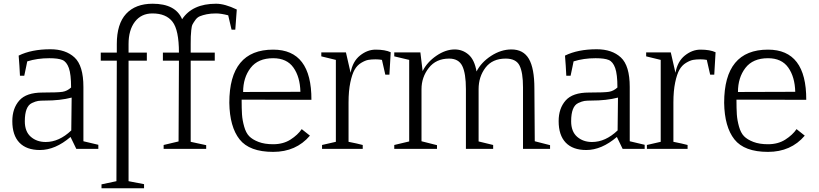

<svg xmlns="http://www.w3.org/2000/svg" viewBox="-20 -798 4389 1029"><path d="M362 -99 364 -275Q303 -259 221 -259Q197 -259 184 -257Q171 -255 151.5 -246Q132 -237 122.5 -212.5Q113 -188 113 -148Q113 -93 145 -65Q177 -37 225 -37Q297 -37 362 -99ZM389 0 358 -64Q276 6 194 6Q122 6 84 -33.5Q46 -73 46 -149Q46 -217 83.5 -259.5Q121 -302 208 -302Q291 -302 315.5 -306Q340 -310 361 -329Q361 -400 349 -433.5Q337 -467 314.5 -476.5Q292 -486 244 -486Q180 -486 126 -469Q126 -468 120 -439.5Q114 -411 110 -392H87Q86 -411 84 -446Q82 -481 80 -500Q149 -534 250 -534Q332 -534 379.5 -490Q427 -446 427 -332V-41L507 -22V0Z M797 -726Q737 -726 703 -681.5Q669 -637 669 -562V-516H767V-473H669V173L752 189V211H524V190L604 173L606 -473H520V-516H606V-562Q606 -670 656 -724Q706 -778 798 -778Q921 -778 956 -695Q1011 -778 1138 -778Q1185 -778 1249 -747L1241 -639H1221L1203 -716Q1164 -726 1138 -726Q1109 -726 1087.5 -721.5Q1066 -717 1051.5 -711Q1037 -705 1027 -691Q1017 -677 1012 -667.5Q1007 -658 1005 -636Q1003 -614 1002.5 -602Q1002 -590 1002 -562V-516H1131V-473H1002V-38Q1012 -36 1041 -29.5Q1070 -23 1085 -20V0H857V-21L937 -40L939 -473H853V-516H939Q939 -637 904.5 -681.5Q870 -726 797 -726Z M1283 -305 1590 -306Q1588 -386 1552.5 -436Q1517 -486 1444 -486Q1363 -486 1323 -434Q1283 -382 1283 -305ZM1444 -25Q1498 -25 1537 -50Q1576 -75 1597 -106L1641 -71Q1567 16 1444 16Q1317 16 1264 -51Q1211 -118 1209 -247Q1209 -532 1444 -532Q1650 -532 1649 -263L1275 -264Q1275 -215 1277 -184.5Q1279 -154 1288.5 -120Q1298 -86 1315.5 -68Q1333 -50 1365.5 -37.5Q1398 -25 1444 -25Z M1780 -477 1702 -496V-517H1834L1859 -408Q1870 -469 1909.5 -500.5Q1949 -532 1993 -532Q2044 -532 2074 -518L2067 -398H2045L2027 -477Q2012 -480 1993 -480Q1970 -480 1953.5 -477Q1937 -474 1915.5 -461Q1894 -448 1880.5 -424.5Q1867 -401 1857.5 -356Q1848 -311 1848 -249V-38Q1894 -29 1924 -21V0H1706V-21L1780 -38Z M2173 -477 2093 -496V-517H2233L2245 -417Q2269 -465 2318.5 -499Q2368 -533 2417 -533Q2459 -533 2491 -505.5Q2523 -478 2534 -415Q2559 -464 2612 -498.5Q2665 -533 2721 -533Q2785 -533 2814.5 -482.5Q2844 -432 2844 -324L2846 -41L2928 -20V0H2783V-330Q2783 -409 2764.5 -446.5Q2746 -484 2690 -484Q2619 -484 2582 -435.5Q2545 -387 2545 -320V-40L2623 -21V0H2477V-320Q2477 -405 2457.5 -444.5Q2438 -484 2387 -484Q2317 -484 2278 -434Q2239 -384 2239 -320V-41L2322 -20V0H2093V-21L2173 -40Z M3290 -99 3292 -275Q3231 -259 3149 -259Q3125 -259 3112 -257Q3099 -255 3079.5 -246Q3060 -237 3050.5 -212.5Q3041 -188 3041 -148Q3041 -93 3073 -65Q3105 -37 3153 -37Q3225 -37 3290 -99ZM3317 0 3286 -64Q3204 6 3122 6Q3050 6 3012 -33.5Q2974 -73 2974 -149Q2974 -217 3011.5 -259.5Q3049 -302 3136 -302Q3219 -302 3243.5 -306Q3268 -310 3289 -329Q3289 -400 3277 -433.5Q3265 -467 3242.5 -476.5Q3220 -486 3172 -486Q3108 -486 3054 -469Q3054 -468 3048 -439.5Q3042 -411 3038 -392H3015Q3014 -411 3012 -446Q3010 -481 3008 -500Q3077 -534 3178 -534Q3260 -534 3307.5 -490Q3355 -446 3355 -332V-41L3435 -22V0Z M3521 -477 3443 -496V-517H3575L3600 -408Q3611 -469 3650.5 -500.5Q3690 -532 3734 -532Q3785 -532 3815 -518L3808 -398H3786L3768 -477Q3753 -480 3734 -480Q3711 -480 3694.5 -477Q3678 -474 3656.5 -461Q3635 -448 3621.5 -424.5Q3608 -401 3598.5 -356Q3589 -311 3589 -249V-38Q3635 -29 3665 -21V0H3447V-21L3521 -38Z M3935 -305 4242 -306Q4240 -386 4204.5 -436Q4169 -486 4096 -486Q4015 -486 3975 -434Q3935 -382 3935 -305ZM4096 -25Q4150 -25 4189 -50Q4228 -75 4249 -106L4293 -71Q4219 16 4096 16Q3969 16 3916 -51Q3863 -118 3861 -247Q3861 -532 4096 -532Q4302 -532 4301 -263L3927 -264Q3927 -215 3929 -184.5Q3931 -154 3940.5 -120Q3950 -86 3967.5 -68Q3985 -50 4017.5 -37.5Q4050 -25 4096 -25Z"/></svg>

Font: Afta serif
Style: Regular
Weight: 400
Designer: parq.ink
Foundry: Oriol Esparraguera Font
Version: Version 1.000